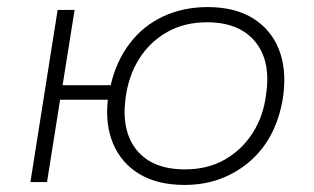

<svg xmlns="http://www.w3.org/2000/svg" viewBox="-20 -515 889 543"><path d="M502 8Q425 8 374 -23Q323 -54 300 -108.5Q277 -163 285 -233H150L113 0H66L143 -487H191L157 -274H293Q309 -343 347.5 -393Q386 -443 442.5 -469Q499 -495 567 -495Q644 -495 695 -463.5Q746 -432 768.5 -376Q791 -320 781 -244Q773 -188 750.5 -142Q728 -96 691 -62.5Q654 -29 606.5 -10.5Q559 8 502 8ZM503 -36Q567 -36 615.5 -63.5Q664 -91 695 -139.5Q726 -188 733 -252Q746 -344 701 -398Q656 -452 565 -452Q502 -452 453 -424.5Q404 -397 373.5 -348.5Q343 -300 335 -236Q323 -143 367.5 -89.5Q412 -36 503 -36Z"/></svg>

Font: Nunito Sans 10pt SemiExpanded ExtraLight
Style: Italic
Weight: 250
Width: 6
Italic angle: -9°
Designer: Vernon Adams
Foundry: Vernon Adams
Version: Version 3.101;gftools[0.9.27]